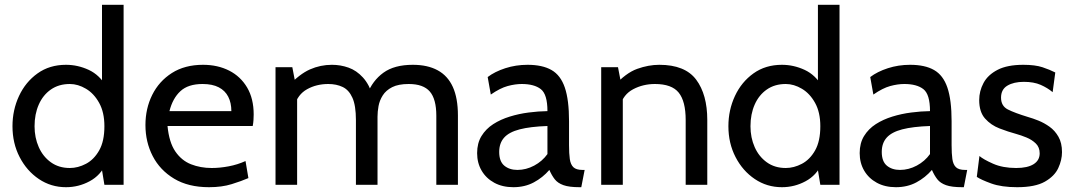

<svg xmlns="http://www.w3.org/2000/svg" viewBox="-20 -770 4472 800"><path d="M255 10Q192.5 10 142 -24Q91.5 -58 61.8 -115.5Q32 -173 32 -244Q32 -311.5 59.2 -370Q86.5 -428.5 136.5 -464.2Q186.5 -500 255 -500Q304 -500 349.8 -478.8Q395.5 -457.5 424 -408L405 -395V-750H495V0H415L398 -104L421 -88Q399.5 -39.5 353.5 -14.8Q307.5 10 255 10ZM271 -70Q305 -70 338.2 -87.5Q371.5 -105 393.2 -143.2Q415 -181.5 415 -244Q415 -302 393.2 -341.2Q371.5 -380.5 338.2 -400.2Q305 -420 271 -420Q225 -420 192 -397Q159 -374 141.5 -334.2Q124 -294.5 124 -244Q124 -196.5 141.5 -157Q159 -117.5 192 -93.8Q225 -70 271 -70Z M851 10Q764.5 10 705.5 -25.5Q646.5 -61 616.2 -119.8Q586 -178.5 586 -249Q586 -317.5 614.2 -374.5Q642.5 -431.5 696.2 -465.8Q750 -500 826 -500Q887 -500 934.8 -475.8Q982.5 -451.5 1009.8 -405.2Q1037 -359 1037 -293Q1037 -282.5 1036.2 -270.2Q1035.5 -258 1033 -245H678Q684.5 -177 710.5 -139Q736.5 -101 776 -85.5Q815.5 -70 862 -70Q896 -70 933 -77Q970 -84 1003 -99L1015 -28Q986.5 -15.5 945.5 -2.8Q904.5 10 851 10ZM686 -307H944Q944 -341.5 931 -367Q918 -392.5 891.5 -406.2Q865 -420 824 -420Q764 -420 731.8 -390.2Q699.5 -360.5 686 -307Z M1128 0V-490H1198L1216 -396L1182 -412Q1228 -461.5 1271.5 -480.8Q1315 -500 1363 -500Q1399 -500 1432.2 -488.2Q1465.5 -476.5 1492.2 -447.2Q1519 -418 1535 -366L1510 -377Q1532 -434 1577.5 -467Q1623 -500 1700 -500Q1761.5 -500 1803.5 -477.2Q1845.5 -454.5 1866.8 -407.8Q1888 -361 1888 -289V0H1798V-288Q1798 -357 1771 -388.5Q1744 -420 1683 -420Q1640 -420 1614 -406.8Q1588 -393.5 1574.8 -372.5Q1561.5 -351.5 1557.2 -328Q1553 -304.5 1553 -284V0H1463V-270Q1463 -330 1448.5 -362.5Q1434 -395 1408 -407.5Q1382 -420 1348 -420Q1298.5 -420 1259.5 -398.2Q1220.5 -376.5 1207 -329L1218 -378V0Z M2119 10Q2073.5 10 2039.5 -8.5Q2005.5 -27 1986.8 -59Q1968 -91 1968 -132Q1968 -173.5 1986.2 -203.2Q2004.5 -233 2035.2 -252.8Q2066 -272.5 2104 -284.2Q2142 -296 2182.8 -301.2Q2223.5 -306.5 2261 -307Q2261 -377 2233.5 -398.5Q2206 -420 2154 -420Q2126.5 -420 2095.2 -411.5Q2064 -403 2025 -376L2012 -449Q2041.5 -471.5 2085.5 -485.8Q2129.5 -500 2178 -500Q2240 -500 2278 -478.2Q2316 -456.5 2333.5 -405Q2351 -353.5 2351 -265V-165Q2351 -130 2354.2 -107.2Q2357.5 -84.5 2369.2 -73.2Q2381 -62 2407 -62H2416L2402 10H2395Q2351.5 10 2327.8 1.5Q2304 -7 2291.5 -23Q2279 -39 2269 -62Q2241.5 -30 2204 -10Q2166.5 10 2119 10ZM2136 -62Q2172 -62 2205.8 -80Q2239.5 -98 2261 -128V-245Q2189.5 -242.5 2145.2 -231Q2101 -219.5 2080.5 -196.5Q2060 -173.5 2060 -137Q2060 -97.5 2081.2 -79.8Q2102.5 -62 2136 -62Z M2485 0V-490H2555L2573 -396L2538 -411Q2587.5 -466 2634.8 -483Q2682 -500 2727 -500Q2834.5 -500 2880.8 -438Q2927 -376 2927 -270V0H2837V-270Q2837 -348 2808 -384Q2779 -420 2709 -420Q2659.5 -420 2618.2 -398.2Q2577 -376.5 2564 -329L2575 -384V0Z M3238 10Q3175.5 10 3125 -24Q3074.5 -58 3044.8 -115.5Q3015 -173 3015 -244Q3015 -311.5 3042.2 -370Q3069.5 -428.5 3119.5 -464.2Q3169.5 -500 3238 -500Q3287 -500 3332.8 -478.8Q3378.5 -457.5 3407 -408L3388 -395V-750H3478V0H3398L3381 -104L3404 -88Q3382.5 -39.5 3336.5 -14.8Q3290.5 10 3238 10ZM3254 -70Q3288 -70 3321.2 -87.5Q3354.5 -105 3376.2 -143.2Q3398 -181.5 3398 -244Q3398 -302 3376.2 -341.2Q3354.5 -380.5 3321.2 -400.2Q3288 -420 3254 -420Q3208 -420 3175 -397Q3142 -374 3124.5 -334.2Q3107 -294.5 3107 -244Q3107 -196.5 3124.5 -157Q3142 -117.5 3175 -93.8Q3208 -70 3254 -70Z M3713 10Q3667.5 10 3633.5 -8.5Q3599.5 -27 3580.8 -59Q3562 -91 3562 -132Q3562 -173.5 3580.2 -203.2Q3598.5 -233 3629.2 -252.8Q3660 -272.5 3698 -284.2Q3736 -296 3776.8 -301.2Q3817.5 -306.5 3855 -307Q3855 -377 3827.5 -398.5Q3800 -420 3748 -420Q3720.5 -420 3689.2 -411.5Q3658 -403 3619 -376L3606 -449Q3635.5 -471.5 3679.5 -485.8Q3723.5 -500 3772 -500Q3834 -500 3872 -478.2Q3910 -456.5 3927.5 -405Q3945 -353.5 3945 -265V-165Q3945 -130 3948.2 -107.2Q3951.5 -84.5 3963.2 -73.2Q3975 -62 4001 -62H4010L3996 10H3989Q3945.5 10 3921.8 1.5Q3898 -7 3885.5 -23Q3873 -39 3863 -62Q3835.5 -30 3798 -10Q3760.5 10 3713 10ZM3730 -62Q3766 -62 3799.8 -80Q3833.5 -98 3855 -128V-245Q3783.5 -242.5 3739.2 -231Q3695 -219.5 3674.5 -196.5Q3654 -173.5 3654 -137Q3654 -97.5 3675.2 -79.8Q3696.5 -62 3730 -62Z M4218 10Q4153 10 4110.2 -5.5Q4067.5 -21 4050 -33L4061 -120Q4077 -106 4117.5 -88Q4158 -70 4214 -70Q4261.5 -70 4286.8 -86Q4312 -102 4312 -131Q4312 -156.5 4295.8 -172.2Q4279.5 -188 4256.8 -197.2Q4234 -206.5 4214 -212Q4180.5 -221 4144.8 -234.8Q4109 -248.5 4084.5 -276Q4060 -303.5 4060 -353Q4060 -390.5 4078 -424.2Q4096 -458 4136.5 -479Q4177 -500 4244 -500Q4293 -500 4323.8 -489.8Q4354.5 -479.5 4377 -468L4366 -386Q4344.5 -404 4316 -416.5Q4287.5 -429 4246 -429Q4204 -429 4177.5 -413.2Q4151 -397.5 4151 -363Q4151 -328.5 4179.2 -314Q4207.5 -299.5 4265 -282Q4283 -277 4306.8 -267.5Q4330.5 -258 4353 -242Q4375.5 -226 4390.2 -200.2Q4405 -174.5 4405 -136Q4405 -103.5 4389.5 -69.8Q4374 -36 4333.5 -13Q4293 10 4218 10Z"/></svg>

Font: Cabin Resolve
Style: Regular-Resolve
Weight: 400
Designer: Pablo Impallari
Foundry: Pablo Impallari. http://www.impallari.com Igino Marini. http://www.ikern.com
Version: Version 3.001